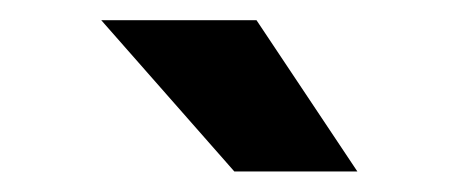

<svg xmlns="http://www.w3.org/2000/svg" viewBox="-20 -713 444 186"><path d="M207 -546.9 78.1 -693.4H228.5L326.2 -546.9Z"/></svg>

Font: Sen ExtraBold
Style: Regular
Weight: 800
Version: Version 2.000;gftools[0.9.31]